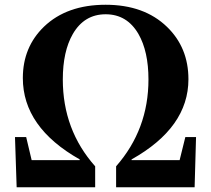

<svg xmlns="http://www.w3.org/2000/svg" viewBox="-20 -787 887 807"><path d="M804 -211 798 0H468V-88Q604 -243 604 -453Q604 -571 562 -644Q514 -727 424 -727Q334 -727 286 -644Q244 -571 244 -453Q244 -241 380 -88V0H50L43 -211H90L113 -114H315V-117Q76 -252 76 -459Q76 -589 165 -675Q261 -767 424 -767Q586 -767 682 -674Q772 -587 772 -454Q772 -251 533 -117V-114H735L759 -211Z"/></svg>

Font: Source Han Serif CN Heavy
Style: Regular
Weight: 900
Designer: Ryoko NISHIZUKA  (kana & ideographs); Frank Grießhammer (Latin, Greek & Cyrillic); Wenlong ZHANG  (bopomofo); Sandoll Co
Foundry: Adobe Systems Incorporated
Version: Version 1.000;PS 1;hotconv 16.6.53;makeotf.lib2.5.65590